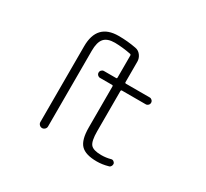

<svg xmlns="http://www.w3.org/2000/svg" viewBox="-148 -991 1297 1206"><g transform="rotate(30 500.0 -388.0)"><path d="M585.9 -476.6Q578.1 -476.6 578.1 -468.8V-177.7Q578.1 -105.5 597.7 -83Q617.2 -60.5 674.8 -60.5Q709 -60.5 741.2 -69.3Q750 -72.3 758.3 -67.4Q766.6 -62.5 769.5 -53.7Q770.5 -46.9 768.6 -40.5Q766.6 -34.2 762.2 -29.3Q757.8 -24.4 751 -23.4Q710 -11.7 669.9 -11.7Q587.9 -11.7 554.2 -46.9Q520.5 -82 520.5 -171.9V-468.8Q520.5 -476.6 513.7 -476.6H425.8Q416 -476.6 408.7 -483.9Q401.4 -491.2 401.4 -501.5Q401.4 -511.7 408.7 -519Q416 -526.4 425.8 -526.4H513.7Q520.5 -526.4 520.5 -533.2V-693.4Q520.5 -700.2 513.7 -702.1Q454.1 -713.9 397.5 -714.8Q342.8 -714.8 319.3 -687.5Q295.9 -660.2 295.9 -598.6V-48.8Q295.9 -38.1 287.6 -29.8Q279.3 -21.5 268.1 -21.5Q256.8 -21.5 248.5 -29.8Q240.2 -38.1 240.2 -48.8V-598.6Q240.2 -763.7 396.5 -763.7Q460 -763.7 522.5 -752Q546.9 -748 562.5 -727.5Q578.1 -707 578.1 -681.6V-533.2Q578.1 -526.4 585.9 -526.4H757.8Q767.6 -526.4 774.9 -519Q782.2 -511.7 782.2 -501.5Q782.2 -491.2 774.9 -483.9Q767.6 -476.6 757.8 -476.6Z"/></g></svg>

Font: Rounded Mgen+ 1mn light
Style: Regular
Weight: 200
Designer: [Source Han Sans]
Ryoko NISHIZUKA  (kana & ideographs); Paul D. Hunt (Latin, Greek & Cyrillic); Wenlong ZHANG  (bopomofo
Version: Version 1.059.20150602